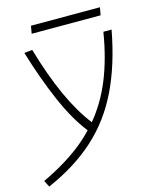

<svg xmlns="http://www.w3.org/2000/svg" viewBox="-149 -741 863 1060"><g transform="rotate(-15 283.0 -211.0)"><path d="M-1 230.5 -20 193.8Q74.2 149.4 149.9 98.4Q225.6 47.4 284.2 -14.6Q217.3 -99.6 160.9 -230.2Q104.5 -360.8 57.1 -517.6L103.5 -522.5Q193.4 -211.4 317.9 -51.8Q391.6 -140.6 438 -254.6Q484.4 -368.7 508.8 -517.6H555.7Q519.5 -323.7 450.9 -182.4Q382.3 -41 271.7 59.3Q161.1 159.7 -1 230.5ZM123.5 -609.4 131.3 -653.3H525.4L517.6 -609.4Z"/></g></svg>

Font: CaskaydiaCove NF ExtraLight
Style: Italic
Weight: 200
Italic angle: -10°
Designer: Aaron Bell
Foundry: Saja Typeworks
Version: Version 2111.001; VTT 6.35;Nerd Fonts 3.2.1